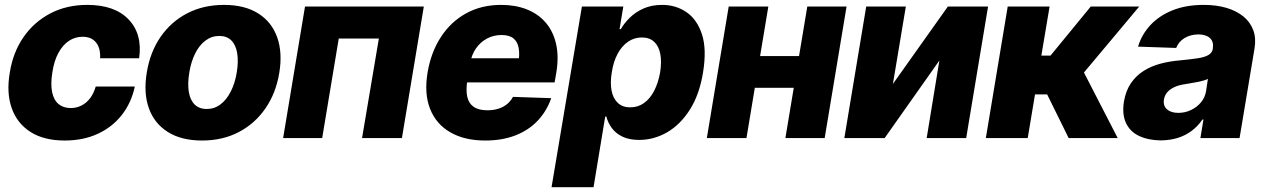

<svg xmlns="http://www.w3.org/2000/svg" viewBox="-20 -573 5252 797"><path d="M248.5 10.3Q162.1 10.3 106.4 -25.4Q50.8 -61 28.6 -124.3Q6.3 -187.5 20.5 -271Q33.7 -355 77.1 -418.2Q120.6 -481.4 188.5 -517.1Q256.3 -552.7 342.3 -552.7Q456.1 -552.7 513.9 -492.2Q571.8 -431.6 557.6 -331.1H395.5Q397.9 -372.6 378.7 -396.5Q359.4 -420.4 322.8 -420.4Q292 -420.4 266.4 -403.6Q240.7 -386.7 222.7 -353.8Q204.6 -320.8 197.3 -272.5Q189.5 -224.1 196.3 -190.9Q203.1 -157.7 223.1 -141.1Q243.2 -124.5 273.4 -124.5Q297.4 -124.5 317.9 -134.8Q338.4 -145 353.8 -165Q369.1 -185.1 377.4 -213.9H539.6Q525.4 -146.5 485.8 -95.9Q446.3 -45.4 386 -17.6Q325.7 10.3 248.5 10.3Z M818.8 10.3Q732.4 10.3 676.3 -25.4Q620.1 -61 597.7 -124.5Q575.2 -188 589.4 -272.5Q603 -356.4 646.2 -419.4Q689.5 -482.4 756.8 -517.6Q824.2 -552.7 910.2 -552.7Q995.6 -552.7 1051.8 -517.3Q1107.9 -481.9 1130.6 -418.2Q1153.3 -354.5 1139.2 -270Q1125.5 -186.5 1082 -123.3Q1038.6 -60.1 971.4 -24.9Q904.3 10.3 818.8 10.3ZM838.4 -120.6Q870.1 -120.6 895.5 -139.9Q920.9 -159.2 938.2 -193.6Q955.6 -228 962.9 -272.9Q970.2 -318.4 964.6 -352.3Q959 -386.2 940.4 -405Q921.9 -423.8 890.1 -423.8Q858.4 -423.8 832.8 -404.5Q807.1 -385.3 790 -350.8Q772.9 -316.4 765.6 -271Q758.3 -226.1 763.7 -192.1Q769 -158.2 787.8 -139.4Q806.6 -120.6 838.4 -120.6Z M1155.3 0 1246.1 -545.9H1739.3L1648.4 0H1482.9L1552.7 -413.1H1386.2L1317.4 0Z M1994.1 10.3Q1908.2 10.3 1849.4 -23.7Q1790.5 -57.6 1765.4 -120.8Q1740.2 -184.1 1754.9 -272Q1769 -356 1810.1 -419.2Q1851.1 -482.4 1914.8 -517.6Q1978.5 -552.7 2060.5 -552.7Q2119.1 -552.7 2166 -534.4Q2212.9 -516.1 2244.1 -480.5Q2275.4 -444.8 2287.8 -392.8Q2300.3 -340.8 2289.6 -273.4L2282.2 -231H1808.1L1824.7 -331.1H2216.3L2131.3 -308.6Q2137.7 -345.7 2133.3 -372.3Q2128.9 -398.9 2111.8 -413.3Q2094.7 -427.7 2062 -427.7Q2029.3 -427.7 2001.7 -413.1Q1974.1 -398.4 1955.8 -372.1Q1937.5 -345.7 1931.6 -310.1L1919.9 -238.3Q1913.6 -199.7 1919.4 -172.1Q1925.3 -144.5 1945.8 -129.9Q1966.3 -115.2 2003.4 -115.2Q2027.8 -115.2 2048.3 -121.6Q2068.8 -127.9 2084.5 -140.6Q2100.1 -153.3 2109.4 -170.9L2268.1 -165.5Q2249.5 -111.8 2212.2 -72.3Q2174.8 -32.7 2120.1 -11.2Q2065.4 10.3 1994.1 10.3Z M2269.5 204.1 2395.5 -545.9H2567.4L2551.8 -452.1H2557.1Q2571.3 -477.1 2595 -500.2Q2618.7 -523.4 2652.1 -538.1Q2685.5 -552.7 2728.5 -552.7Q2785.2 -552.7 2829.3 -522.7Q2873.5 -492.7 2893.8 -430.7Q2914.1 -368.7 2898.4 -272.5Q2883.3 -179.7 2843.3 -117.2Q2803.2 -54.7 2748.5 -23.4Q2693.8 7.8 2633.3 7.8Q2592.3 7.8 2564.2 -5.6Q2536.1 -19 2519.8 -41.3Q2503.4 -63.5 2497.1 -88.9H2492.2L2443.8 204.1ZM2596.2 -127.4Q2628.4 -127.4 2653.6 -145.5Q2678.7 -163.6 2695.6 -196.3Q2712.4 -229 2720.2 -272.5Q2727.1 -316.4 2720.9 -348.9Q2714.8 -381.3 2695.6 -399.4Q2676.3 -417.5 2644.5 -417.5Q2612.8 -417.5 2586.9 -399.7Q2561 -381.8 2543.7 -349.6Q2526.4 -317.4 2519.5 -272.5Q2512.2 -228.5 2518.8 -196Q2525.4 -163.6 2544.9 -145.5Q2564.5 -127.4 2596.2 -127.4Z M3355.5 -340.3 3333 -208.5H3054.2L3075.7 -340.3ZM3169.4 -545.9 3078.6 0H2914.1L3004.9 -545.9ZM3494.1 -545.9 3403.3 0H3240.2L3331.1 -545.9Z M3686.5 -224.6 3914.6 -545.9H4081.5L3990.7 0H3826.7L3879.4 -321.8L3652.3 0H3484.9L3575.7 -545.9H3740.2Z M4072.3 0 4163.1 -545.9H4336.9L4302.7 -342.3H4340.8L4507.8 -545.9H4709L4479.5 -272L4619.6 0H4416L4326.7 -181.2H4276.4L4246.1 0Z M4798.8 9.8Q4747.1 9.3 4709.2 -8.3Q4671.4 -25.9 4654.3 -61.8Q4637.2 -97.7 4645.5 -151.4Q4653.3 -196.8 4674.6 -227.8Q4695.8 -258.8 4727.1 -278.6Q4758.3 -298.3 4796.6 -308.6Q4835 -318.8 4877 -322.3Q4923.8 -326.7 4952.9 -331.3Q4981.9 -335.9 4996.8 -345Q5011.7 -354 5014.6 -370.6V-373Q5018.6 -399.9 5002.7 -414.8Q4986.8 -429.7 4954.6 -430.2Q4920.9 -429.7 4896.7 -414.8Q4872.6 -399.9 4862.3 -374L4704.1 -379.4Q4718.8 -429.2 4755.1 -468.5Q4791.5 -507.8 4847.4 -530.3Q4903.3 -552.7 4977.1 -552.7Q5028.8 -552.7 5070.6 -540.5Q5112.3 -528.3 5141.1 -504.9Q5169.9 -481.4 5182.4 -447.8Q5194.8 -414.1 5187.5 -371.1L5125.5 0H4962.9L4975.6 -76.7H4971.2Q4951.7 -48.3 4926 -29.3Q4900.4 -10.3 4868.7 -0.5Q4836.9 9.3 4798.8 9.8ZM4871.6 -104.5Q4898.9 -104.5 4923.3 -116Q4947.8 -127.4 4964.8 -147.5Q4981.9 -167.5 4986.3 -194.3L4994.1 -245.6Q4986.8 -241.7 4975.6 -238.5Q4964.4 -235.4 4951.2 -232.7Q4938 -230 4924.8 -228Q4911.6 -226.1 4899.4 -223.6Q4874 -220.2 4855.5 -211.7Q4836.9 -203.1 4825.7 -190.4Q4814.5 -177.7 4811.5 -159.7Q4807.6 -133.3 4824.5 -118.9Q4841.3 -104.5 4871.6 -104.5Z"/></svg>

Font: Inter Tight ExtraBold
Style: Italic
Weight: 800
Italic angle: -9.39999°
Designer: Rasmus Andersson
Foundry: rsms
Version: Version 3.004